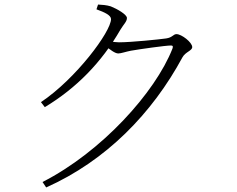

<svg xmlns="http://www.w3.org/2000/svg" viewBox="-20 -784 1040 844"><path d="M167 16 183 40C447 -78 649 -286 782 -532C795 -556 825 -561 825 -577C825 -598 778 -634 756 -634C741 -634 739 -619 710 -615C683 -611 557 -598 503 -598C491 -598 476 -600 456 -603L442 -583C464 -566 485 -549 500 -549C512 -549 534 -557 555 -561C594 -568 709 -584 731 -584C739 -584 742 -581 738 -570C662 -377 426 -116 167 16ZM160 -335 177 -313C316 -397 426 -509 509 -653C524 -678 538 -689 538 -705C538 -720 495 -745 467 -756C448 -762 428 -763 411 -764L404 -743C440 -730 468 -717 468 -700C468 -645 314 -438 160 -335Z"/></svg>

Font: Source Han Serif CN VF
Style: Regular
Weight: 250
Designer: Ryoko NISHIZUKA 西塚涼子 (kana & ideographs); Frank Grießhammer (Latin, Greek & Cyrillic); Wenlong ZHANG 张文龙 (bopomofo); San
Foundry: Adobe
Version: Version 2.002;hotconv 1.1.0;makeotfexe 2.6.0